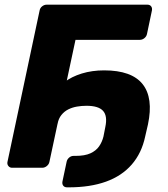

<svg xmlns="http://www.w3.org/2000/svg" viewBox="-20 -720 721 824"><path d="M32 0Q22 0 16 -7.5Q10 -15 12 -25L150 -675Q152 -686 161 -693Q170 -700 181 -700H612Q623 -700 628.5 -693Q634 -686 632 -675L611 -575Q609 -564 600 -556.5Q591 -549 580 -549H304L192 -25Q190 -15 181 -7.5Q172 0 161 0ZM256 -367Q287 -391 331 -404.5Q375 -418 427 -418Q545 -418 592 -359Q639 -300 615 -186L603 -134Q588 -63 545.5 -14Q503 35 435 59.5Q367 84 275 84H268Q257 84 251.5 77Q246 70 248 59L266 -26Q268 -36 276.5 -43.5Q285 -51 296 -51H304Q344 -51 368 -62Q392 -73 405 -91.5Q418 -110 424 -134L432 -175Q442 -222 422.5 -244Q403 -266 351 -266Q330 -266 310 -262.5Q290 -259 273 -250.5Q256 -242 243.5 -226.5Q231 -211 227 -188Z"/></svg>

Font: Rubik Light
Style: Bold Italic
Weight: 700
Italic angle: -12°
Version: Version 2.104